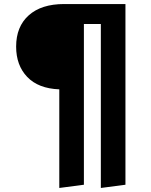

<svg xmlns="http://www.w3.org/2000/svg" viewBox="-20 -712 747 952"><path d="M602 -692V204L480 220V-593H396V204L274 220V-269Q170 -273 115 -330.5Q60 -388 60 -481Q60 -580 122.5 -636Q185 -692 298 -692Z"/></svg>

Font: Fira Sans Condensed SemiBold
Style: Regular
Weight: 600
Width: 3
Designer: bBox Type GmbH & Carrois Corporate GbR & Edenspiekermann AG
Foundry: bBox Type GmbH & Carrois Corporate GbR & Edenspiekermann AG
Version: Version 4.301